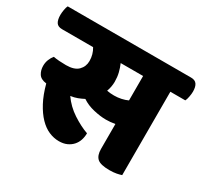

<svg xmlns="http://www.w3.org/2000/svg" viewBox="-172 -805 1063 1001"><g transform="rotate(30 359.5 -304.0)"><path d="M657 -502V0Q646 4 628 7.5Q610 11 586 11Q532 11 512.5 -6.5Q493 -24 493 -63V-213Q465 -208 438 -208Q405 -208 364 -217.5Q323 -227 292 -248Q275 -239 256.5 -232Q238 -225 216 -222Q248 -176 296 -144.5Q344 -113 389 -97Q389 -75 382.5 -55.5Q376 -36 362.5 -21Q349 -6 329 3Q309 12 282 12Q251 12 221 -1Q191 -14 164 -42Q137 -70 114 -113Q91 -156 75 -216Q41 -220 28 -240.5Q15 -261 15 -288Q15 -308 22 -325.5Q29 -343 40 -356Q54 -353 75 -351.5Q96 -350 116 -350Q166 -350 189 -373Q212 -396 212 -430Q212 -469 192 -502H5Q-20 -502 -30 -517.5Q-40 -533 -40 -563Q-40 -575 -37 -593Q-34 -611 -29 -620H714Q738 -620 748.5 -605Q759 -590 759 -561Q759 -548 755.5 -529.5Q752 -511 747 -502ZM412 -338Q434 -338 455 -342.5Q476 -347 493 -355V-502H358Q368 -479 374 -454.5Q380 -430 380 -402Q380 -372 369 -342Q388 -338 412 -338Z"/></g></svg>

Font: Baloo 2 ExtraBold
Style: Regular
Weight: 800
Designer: Sarang Kulkarni and Ek Type
Foundry: Ek Type
Version: Version 1.640;hotconv 1.0.111;makeotfexe 2.5.65597; ttfautoh